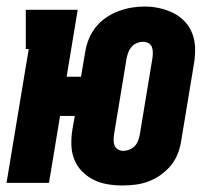

<svg xmlns="http://www.w3.org/2000/svg" viewBox="-29 -560 649 588"><path d="M346 8Q322 8 299 4Q276 0 256.5 -10Q237 -20 221.5 -36Q206 -52 198 -73Q190 -94 189.5 -117.5Q189 -141 193 -165L200 -205H155L121 0H-9L59 -410H50V-530H209L175 -325H219L232 -401Q235 -421 243 -440.5Q251 -460 264 -476.5Q277 -493 295 -505.5Q313 -518 333 -525.5Q353 -533 373 -536.5Q393 -540 413 -540Q437 -540 459.5 -535Q482 -530 502 -520Q522 -510 537 -494Q552 -478 560 -457Q568 -436 568.5 -412.5Q569 -389 565 -365L526 -129Q523 -109 515.5 -89.5Q508 -70 494.5 -53.5Q481 -37 463.5 -24.5Q446 -12 426 -4.5Q406 3 386 5.5Q366 8 346 8ZM348 -98Q357 -98 366.5 -101.5Q376 -105 383 -112Q390 -119 393.5 -128Q397 -137 399 -147L438 -383Q439 -391 439 -400Q439 -409 436 -416.5Q433 -424 425.5 -428Q418 -432 409 -432Q400 -432 391 -428.5Q382 -425 375 -417.5Q368 -410 364.5 -401Q361 -392 359 -383L320 -147Q319 -139 319 -130Q319 -121 322 -114Q325 -107 332 -102.5Q339 -98 348 -98Z"/></svg>

Font: Iosevka Curly Slab HvEx
Style: Italic
Weight: 900
Width: 7
Italic angle: -9°
Monospace: yes
Designer: Belleve Invis
Foundry: Belleve Invis
Version: Version 11.1.0; ttfautohint (v1.8.3)